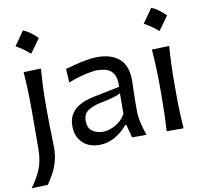

<svg xmlns="http://www.w3.org/2000/svg" viewBox="-101 -899 1303 1217"><g transform="rotate(-10 550.5 -290.5)"><path d="M124 -787.9Q165.9 -771.8 214.7 -723.4Q199.2 -700.9 183.3 -678.6Q167.5 -656.3 150.3 -633.2Q109.5 -669.7 60.1 -696.6Q76.7 -720.2 92.3 -742.2Q107.9 -764.3 124 -787.9ZM4.9 207Q43.9 154.8 67.1 100.1Q90.3 45.4 90.3 -33.2L91.3 -284.7Q91.3 -356 89.1 -412.4Q86.9 -468.8 82.5 -526.4L194.3 -529.8Q189.9 -470.7 187.5 -414.1Q185.1 -357.4 185.1 -284.7Q185.1 -222.2 186 -176Q187 -129.9 188.2 -92.8Q189.5 -55.7 189.5 -20Q189.5 31.2 176.3 73.2Q163.1 115.2 144.5 147.7Q126 180.2 109.4 203.6Z M481 11.2Q406.2 11.2 366.7 -30.3Q327.1 -71.8 327.1 -134.3Q327.1 -177.7 343.3 -206.5Q359.4 -235.4 385 -252.9Q410.6 -270.5 439.5 -280.5Q468.3 -290.5 493.7 -295.4L662.6 -330.1Q664.6 -383.8 648.9 -411.1Q633.3 -438.5 605 -448Q576.7 -457.5 540 -457.5Q525.9 -457.5 496.6 -452.4Q467.3 -447.3 430.4 -437Q393.6 -426.8 356 -411.6L351.1 -500Q376 -506.8 411.6 -516.1Q447.3 -525.4 486.3 -532.5Q525.4 -539.6 560.5 -539.6Q647.9 -539.6 699.2 -495.6Q750.5 -451.7 750.5 -354Q750.5 -330.1 748.8 -293.7Q747.1 -257.3 747.1 -224.1V-162.6Q747.1 -127 755.9 -86.7Q764.6 -46.4 780.8 0H688L666 -83.5H657.2Q626 -43 577.4 -15.9Q528.8 11.2 481 11.2ZM515.1 -66.9Q536.6 -66.9 564 -76.7Q591.3 -86.4 617.2 -106.4Q643.1 -126.5 659.7 -156.7L660.6 -288.6Q652.3 -284.2 639.2 -278.8Q626 -273.4 600.3 -266.6Q574.7 -259.8 529.3 -250.5Q484.4 -241.7 450.4 -220.9Q416.5 -200.2 416.5 -154.8Q416.5 -107.4 444.8 -87.2Q473.1 -66.9 515.1 -66.9Z M949.7 -787.9Q991.5 -771.8 1040.4 -723.4Q1024.8 -700.9 1009 -678.6Q993.2 -656.3 976 -633.2Q935.2 -669.7 885.7 -696.6Q902.4 -720.2 918 -742.2Q933.5 -764.3 949.7 -787.9ZM910.2 0Q914.1 -58.1 915.8 -112.3Q917.5 -166.5 917.5 -231.9V-284.7Q917.5 -356 915 -412.4Q912.6 -468.8 908.2 -526.4L1020 -529.8Q1015.6 -470.7 1013.4 -414.1Q1011.2 -357.4 1011.2 -284.7V-231.9Q1011.2 -166.5 1013.2 -112.3Q1015.1 -58.1 1019.5 0Z"/></g></svg>

Font: Pinar-DS2-FD Medium
Style: Regular
Weight: 500
Designer: Amin Abedi
Version: Version 3.000